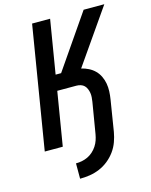

<svg xmlns="http://www.w3.org/2000/svg" viewBox="-136 -821 872 1112"><g transform="rotate(-15 300.0 -265.0)"><path d="M203 205V113Q221 113 239 109.5Q257 106 274 98Q291 90 305.5 77Q320 64 330.5 48Q341 32 347 14.5Q353 -3 356 -21L387 -207Q389 -220 390 -233.5Q391 -247 389 -259.5Q387 -272 382 -284Q377 -296 368.5 -304.5Q360 -313 347.5 -317Q335 -321 322 -321H207L154 0H46L167 -735H275L222 -414H255L476 -735H600L374 -410Q396 -405 417 -394.5Q438 -384 454 -368Q470 -352 480 -331Q490 -310 494 -287.5Q498 -265 497 -240.5Q496 -216 492 -192L462 -6Q457 23 446.5 52Q436 81 417.5 106.5Q399 132 374 152Q349 172 320 184Q291 196 261.5 200.5Q232 205 203 205Z"/></g></svg>

Font: Iosevka Curly SmBdExObl
Style: Regular
Weight: 600
Width: 7
Italic angle: -9°
Monospace: yes
Designer: Belleve Invis
Foundry: Belleve Invis
Version: Version 11.1.0; ttfautohint (v1.8.3)